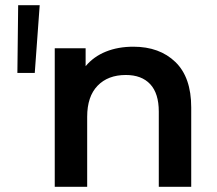

<svg xmlns="http://www.w3.org/2000/svg" viewBox="-20 -720 835 740"><path d="M50 -700H133L114 -439H47ZM717 -306V0H592V-290Q592 -360 559 -395.5Q526 -431 465 -431Q396 -431 356 -389.5Q316 -348 316 -270V0H191V-534H310V-465Q341 -502 388 -521Q435 -540 494 -540Q595 -540 656 -481Q717 -422 717 -306Z"/></svg>

Font: APTA Sans SemiBold
Style: Bold
Weight: 600
Version: Version 7.200